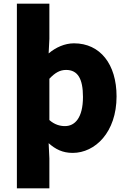

<svg xmlns="http://www.w3.org/2000/svg" viewBox="-20 -819 698 1046"><path d="M72 207H249V44L245 -39C282 -6 321 14 376 14C498 14 615 -98 615 -294C615 -469 526 -583 383 -583C333 -583 284 -561 245 -528L249 -607V-799H72ZM334 -132C307 -132 277 -140 249 -165V-390C280 -423 307 -438 340 -438C403 -438 432 -391 432 -291C432 -177 388 -132 334 -132Z"/></svg>

Font: Noto Sans CJK Black
Style: Bold
Weight: 900
Designer: Ryoko NISHIZUKA (kana & ideographs); Paul D. Hunt (Latin, Greek & Cyrillic); Wenlong ZHANG (bopomofo); Sandoll Communica
Foundry: Adobe Systems Incorporated
Version: Version 1.000;PS 1;hotconv 1.0.78;makeotf.lib2.5.61930